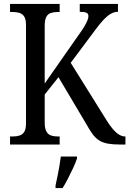

<svg xmlns="http://www.w3.org/2000/svg" viewBox="-20 -734 657 975"><path d="M31 0V-41H45Q65 -41 80 -46Q95 -51 103.5 -65Q112 -79 112 -108V-606Q112 -635 103.5 -649Q95 -663 80 -668Q65 -673 47 -673H31V-714H283V-673H271Q253 -673 238 -668Q223 -663 215 -648Q207 -633 207 -603V-310L379 -556Q398 -582 408.5 -600Q419 -618 424 -630.5Q429 -643 429 -652Q429 -665 418.5 -669.5Q408 -674 385 -674V-714H579V-674Q559 -674 541 -663Q523 -652 504 -631.5Q485 -611 463 -581L339 -415L522 -122Q538 -96 553.5 -78Q569 -60 584.5 -50.5Q600 -41 615 -41H617V0H592Q554 0 528.5 -4.5Q503 -9 485 -20Q467 -31 452 -50.5Q437 -70 420 -101L277 -342L207 -254V-111Q207 -82 215.5 -66.5Q224 -51 239 -46Q254 -41 273 -41H283V0ZM262 208Q267 185 272 160.5Q277 136 281.5 110.5Q286 85 289 61H371V71Q364 92 351.5 119Q339 146 325 173Q311 200 298 221H262Z"/></svg>

Font: Noto Serif Condensed
Style: Regular
Weight: 400
Width: 3
Designer: Monotype Design Team
Foundry: Monotype Imaging Inc.
Version: Version 2.015